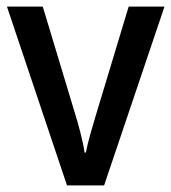

<svg xmlns="http://www.w3.org/2000/svg" viewBox="-20 -559 517 579"><path d="M182 0H294L476 -539H368L271 -218C259 -178 244 -128 239 -99H235C230 -135 216 -186 204 -224L109 -539H1Z"/></svg>

Font: Noto Sans Khmer UI SemiCondensed Medium
Style: Regular
Weight: 500
Width: 4
Designer: Danh Hong and the Monotype Design Team
Foundry: Monotype Imaging Inc.
Version: Version 2.002